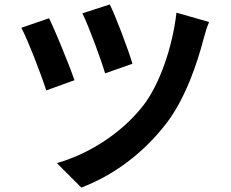

<svg xmlns="http://www.w3.org/2000/svg" viewBox="-20 -798 1040 864"><path d="M576 -511C557 -576 499 -729 474 -778L351 -738C381 -676 434 -532 453 -468L576 -511ZM731 -246C814 -355 868 -514 896 -623C902 -645 910 -674 921 -699L774 -741C757 -588 698 -416 623 -321C521 -192 373 -103 236 -64L346 46C489 -8 626 -108 731 -246ZM315 -437C303 -473 280 -531 257 -587L253 -597C234 -644 214 -688 201 -716L76 -673C105 -619 168 -456 188 -391L315 -437Z"/></svg>

Font: Glow Sans TC Normal
Style: Bold
Weight: 700
Designer: Ryoko NISHIZUKA (kana, bopomofo & ideographs); Paul D. Hunt (Latin, Greek & Cyrillic); Sandoll Communications, Soo-young
Version: Version 0.93